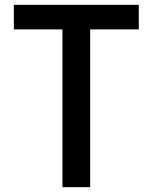

<svg xmlns="http://www.w3.org/2000/svg" viewBox="-20 -770 627 790"><path d="M551 -750V-649H351V0H237V-649H37V-750Z"/></svg>

Font: Orkney Medium
Style: Regular
Weight: 500
Designer: Samuel Oakes and Alfredo Marco Pradil
Foundry: Alfredo Marco Pradil
Version: 1.0; ttfautohint (v1.5)